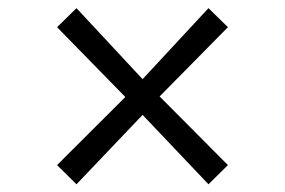

<svg xmlns="http://www.w3.org/2000/svg" viewBox="-20 -618 709 478"><path d="M122.1 -207 292 -376.5 122.1 -550.3 170.4 -597.7 335 -420.9 499 -597.7 547.4 -550.3 377.4 -377.9 547.4 -207 499 -159.2 335 -332 170.4 -159.2Z"/></svg>

Font: HaufeMerriweatherSansLt
Style: Regular
Weight: 300
Designer: Eben Sorkin
Foundry: Eben Sorkin
Version: Version 1.56